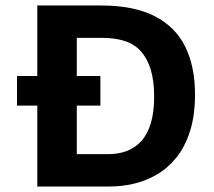

<svg xmlns="http://www.w3.org/2000/svg" viewBox="-20 -680 779 700"><path d="M42 -403H346V-295H42ZM185 0V-118H375Q411 -118 441 -129Q471 -140 494 -164.5Q517 -189 529.5 -229.5Q542 -270 542 -328Q542 -384 530 -424.5Q518 -465 495 -491.5Q472 -518 436 -530Q400 -542 353 -542H185V-660H348Q468 -660 544 -621Q620 -582 655.5 -509.5Q691 -437 691 -336Q691 -258 672.5 -201Q654 -144 623 -105.5Q592 -67 551.5 -43.5Q511 -20 467 -10Q423 0 379 0ZM116 0V-660H260V0Z"/></svg>

Font: Bricolage Grotesque 48pt Condensed ExtraBold
Style: Bold
Weight: 700
Version: Version 1.000;gftools[0.9.30]